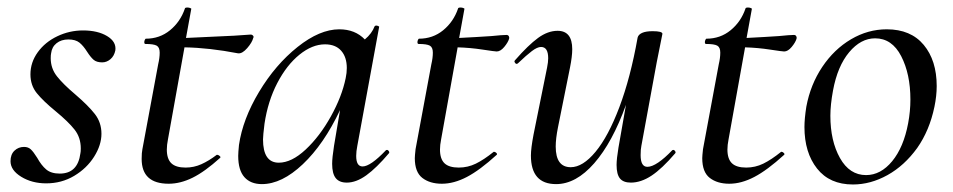

<svg xmlns="http://www.w3.org/2000/svg" viewBox="-20 -477 2536 511"><path d="M250 -121Q250 -91 230.5 -60Q211 -29 177.5 -9Q144 11 103 11Q65 11 36.5 -6.5Q8 -24 8 -48Q8 -66 18.5 -76Q29 -86 44 -86Q55 -86 62 -79.5Q69 -73 79 -57Q90 -37 103 -26Q116 -15 139 -15Q187 -15 194 -69Q195 -73 195 -82Q195 -111 178.5 -132Q162 -153 128 -181Q95 -208 78 -229Q61 -250 61 -279Q61 -311 80.5 -338Q100 -365 132.5 -380.5Q165 -396 201 -396Q240 -396 265 -381Q290 -366 287 -343Q284 -328 274 -319.5Q264 -311 252 -311Q237 -311 229 -318Q221 -325 212 -339Q202 -355 191.5 -363.5Q181 -372 162 -372Q143 -372 130.5 -362Q118 -352 116 -335Q115 -331 115 -322Q115 -295 131.5 -274Q148 -253 180 -226Q215 -196 232.5 -173.5Q250 -151 250 -121Z M614 -335Q536 -350 471 -351L427 -106Q424 -91 424 -79Q424 -54 436 -42.5Q448 -31 474 -31Q496 -31 516 -40Q536 -49 557 -65H558Q561 -65 564.5 -62Q568 -59 566 -57Q525 -20 492.5 -4Q460 12 429 12Q357 12 357 -54Q357 -71 359 -80L401 -306Q405 -323 405 -337Q405 -351 397 -355.5Q389 -360 367 -360Q364 -360 364 -365Q364 -368 365.5 -371Q367 -374 368 -374Q405 -374 432.5 -396.5Q460 -419 472 -454Q472 -457 479 -457Q483 -457 486.5 -455.5Q490 -454 489 -453L475 -376Q496 -377 603 -382L647 -385Q651 -385 653.5 -382Q656 -379 654 -376Q651 -364 638 -349Q625 -334 614 -335Z M989 -405 931 -89Q928 -74 928 -62Q928 -34 945 -34Q966 -34 1007 -77Q1008 -78 1010 -78Q1013 -78 1015 -74.5Q1017 -71 1015 -69Q982 -30 955 -10.5Q928 9 903 9Q883 9 873.5 -3Q864 -15 864 -41Q864 -57 869 -89L885 -184Q842 -93 786 -40Q730 13 677 13Q647 13 630.5 -5.5Q614 -24 614 -62Q614 -71 616 -91Q626 -160 669.5 -232.5Q713 -305 772 -352Q831 -399 883 -399Q925 -399 951 -372Q970 -388 977 -407Q979 -409 981 -409Q984 -409 987 -407.5Q990 -406 989 -405ZM722 -44Q756 -44 793.5 -79Q831 -114 860.5 -167Q890 -220 900 -269Q903 -283 903 -296Q903 -325 888 -342Q873 -359 845 -359Q811 -359 777 -331.5Q743 -304 718 -256Q693 -208 684 -148Q680 -116 680 -106Q680 -44 722 -44Z M1302 -340Q1297 -340 1264.5 -345Q1232 -350 1198 -351L1154 -106Q1151 -91 1151 -79Q1151 -54 1163 -42.5Q1175 -31 1201 -31Q1225 -31 1246.5 -41.5Q1268 -52 1294 -73H1295Q1298 -73 1301 -70Q1304 -67 1302 -65Q1257 -24 1222.5 -6Q1188 12 1156 12Q1124 12 1104 -3.5Q1084 -19 1084 -56Q1084 -62 1086 -80L1128 -306Q1132 -323 1132 -337Q1132 -351 1124 -355.5Q1116 -360 1094 -360Q1091 -360 1091 -365Q1091 -368 1092.5 -371Q1094 -374 1095 -374Q1132 -374 1159.5 -396.5Q1187 -419 1199 -454Q1199 -457 1206 -457Q1210 -457 1213.5 -455.5Q1217 -454 1216 -453L1202 -376Q1226 -377 1248 -378.5Q1270 -380 1288 -381Q1317 -384 1328 -384Q1332 -384 1334 -381Q1336 -378 1335 -374Q1332 -364 1322 -352Q1312 -340 1302 -340Z M1350 -311Q1348 -314 1351 -317Q1386 -357 1412 -376Q1438 -395 1464 -395Q1503 -395 1503 -346Q1503 -327 1497 -297L1465 -138Q1459 -108 1459 -87Q1459 -32 1499 -32Q1531 -32 1565 -73Q1599 -114 1628.5 -192Q1658 -270 1677 -377Q1679 -385 1689 -389.5Q1699 -394 1717 -394Q1743 -394 1743 -387L1739 -367Q1730 -324 1728 -312L1687 -89Q1685 -80 1685 -64Q1685 -33 1703 -33Q1715 -33 1732 -44.5Q1749 -56 1769 -77Q1770 -78 1772 -78Q1775 -78 1777 -74.5Q1779 -71 1777 -69Q1742 -28 1714 -9.5Q1686 9 1659 9Q1639 9 1630 -2Q1621 -13 1621 -38Q1621 -54 1626 -84L1646 -198Q1610 -98 1561.5 -42.5Q1513 13 1460 13Q1393 13 1393 -63Q1393 -82 1400 -119L1436 -297Q1439 -312 1439 -322Q1439 -352 1420 -352Q1410 -352 1395.5 -341Q1381 -330 1359 -309Q1357 -307 1355 -307Q1352 -307 1350 -311Z M2067 -340Q2062 -340 2029.5 -345Q1997 -350 1963 -351L1919 -106Q1916 -91 1916 -79Q1916 -54 1928 -42.5Q1940 -31 1966 -31Q1990 -31 2011.5 -41.5Q2033 -52 2059 -73H2060Q2063 -73 2066 -70Q2069 -67 2067 -65Q2022 -24 1987.5 -6Q1953 12 1921 12Q1889 12 1869 -3.5Q1849 -19 1849 -56Q1849 -62 1851 -80L1893 -306Q1897 -323 1897 -337Q1897 -351 1889 -355.5Q1881 -360 1859 -360Q1856 -360 1856 -365Q1856 -368 1857.5 -371Q1859 -374 1860 -374Q1897 -374 1924.5 -396.5Q1952 -419 1964 -454Q1964 -457 1971 -457Q1975 -457 1978.5 -455.5Q1982 -454 1981 -453L1967 -376Q1991 -377 2013 -378.5Q2035 -380 2053 -381Q2082 -384 2093 -384Q2097 -384 2099 -381Q2101 -378 2100 -374Q2097 -364 2087 -352Q2077 -340 2067 -340Z M2421 -83Q2387 -36 2342 -11Q2297 14 2250 14Q2188 14 2154.5 -28.5Q2121 -71 2121 -139Q2121 -161 2126 -193Q2137 -252 2168.5 -299Q2200 -346 2245 -372.5Q2290 -399 2340 -399Q2404 -399 2438.5 -357.5Q2473 -316 2473 -248Q2473 -222 2467 -193Q2454 -130 2421 -83ZM2403 -212Q2403 -280 2378.5 -327.5Q2354 -375 2309 -375Q2271 -375 2240 -338Q2209 -301 2197 -236Q2190 -198 2190 -169Q2190 -102 2215.5 -56.5Q2241 -11 2285 -11Q2324 -11 2354.5 -48Q2385 -85 2397 -149Q2403 -181 2403 -212Z"/></svg>

Font: CormorantInfant-MediumItalic
Style: Italic
Weight: 500
Italic angle: -10°
Designer: Christian Thalmann (Catharsis Fonts)
Foundry: Catharsis Fonts
Version: Version 3.303